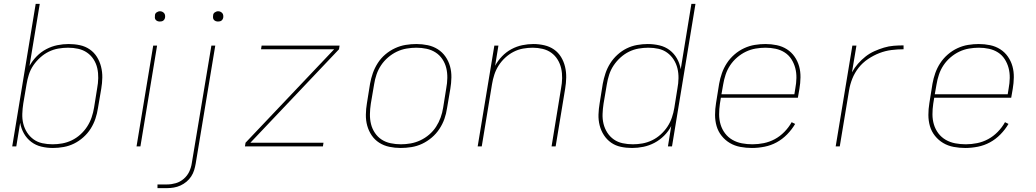

<svg xmlns="http://www.w3.org/2000/svg" viewBox="-20 -755 5340 990"><path d="M253 8Q222 8 193 1Q164 -6 141 -23.5Q118 -41 103.5 -66.5Q89 -92 84 -122L64 0H43L164 -735H185L132 -415Q147 -442 169 -464.5Q191 -487 218.5 -501.5Q246 -516 275.5 -522Q305 -528 334 -528Q364 -528 392 -522Q420 -516 442.5 -500.5Q465 -485 479.5 -462Q494 -439 501 -411.5Q508 -384 507.5 -355Q507 -326 502 -297L485 -197Q481 -170 472 -143Q463 -116 447.5 -91.5Q432 -67 409.5 -47Q387 -27 361.5 -14.5Q336 -2 308 3Q280 8 253 8ZM251 -11Q276 -11 301 -15.5Q326 -20 350 -31.5Q374 -43 394.5 -61.5Q415 -80 429.5 -102.5Q444 -125 452.5 -150Q461 -175 465 -200L481 -300Q486 -326 486.5 -352.5Q487 -379 481.5 -403.5Q476 -428 462.5 -449Q449 -470 428.5 -484Q408 -498 383 -503.5Q358 -509 331 -509Q306 -509 280.5 -504.5Q255 -500 231.5 -488.5Q208 -477 187.5 -458.5Q167 -440 152 -418Q137 -396 129 -371Q121 -346 117 -321L100 -221Q96 -195 95 -168.5Q94 -142 100 -117.5Q106 -93 119.5 -72Q133 -51 153 -36.5Q173 -22 198.5 -16.5Q224 -11 251 -11Z M684 0 770 -520H790L704 0ZM804 -644Q798 -644 792.5 -646Q787 -648 783 -652.5Q779 -657 778.5 -663.5Q778 -670 779 -676Q779 -681 781.5 -685Q784 -689 788 -691.5Q792 -694 796 -695.5Q800 -697 805 -697Q811 -697 816.5 -694.5Q822 -692 826 -687.5Q830 -683 831 -676.5Q832 -670 831 -664Q830 -659 827.5 -655Q825 -651 821.5 -648.5Q818 -646 813.5 -645Q809 -644 804 -644Z M792 215V196H842Q864 196 886.5 189.5Q909 183 927.5 167Q946 151 956 129.5Q966 108 969 86L1070 -520H1090L989 89Q986 106 981 122.5Q976 139 966 154.5Q956 170 941.5 182Q927 194 910.5 201.5Q894 209 876.5 212Q859 215 842 215ZM1104 -644Q1098 -644 1092.5 -646Q1087 -648 1083 -652.5Q1079 -657 1078.5 -663.5Q1078 -670 1079 -676Q1079 -681 1081.5 -685Q1084 -689 1088 -691.5Q1092 -694 1096 -695.5Q1100 -697 1105 -697Q1111 -697 1116.5 -694.5Q1122 -692 1126 -687.5Q1130 -683 1131 -676.5Q1132 -670 1131 -664Q1130 -659 1127.5 -655Q1125 -651 1121.5 -648.5Q1118 -646 1113.5 -645Q1109 -644 1104 -644Z M1243 0 1246 -19 1703 -501H1326L1329 -520H1731L1728 -501L1271 -19H1648L1645 0Z M2046 8Q2016 8 1987.5 2Q1959 -4 1935.5 -19Q1912 -34 1896.5 -57Q1881 -80 1873.5 -107Q1866 -134 1866.5 -164Q1867 -194 1872 -223L1888 -323Q1893 -351 1902.5 -378Q1912 -405 1928 -430Q1944 -455 1967 -474.5Q1990 -494 2017 -506.5Q2044 -519 2072 -523.5Q2100 -528 2127 -528Q2157 -528 2185.5 -522Q2214 -516 2237.5 -501Q2261 -486 2277 -463Q2293 -440 2300.5 -413Q2308 -386 2307.5 -356Q2307 -326 2302 -297L2285 -197Q2281 -169 2271.5 -142Q2262 -115 2245.5 -90Q2229 -65 2206 -45.5Q2183 -26 2156.5 -13.5Q2130 -1 2101.5 3.5Q2073 8 2046 8ZM2047 -11Q2072 -11 2097.5 -15.5Q2123 -20 2147.5 -31.5Q2172 -43 2193 -61Q2214 -79 2228.5 -101.5Q2243 -124 2252 -149Q2261 -174 2265 -200L2281 -300Q2286 -326 2286.5 -353Q2287 -380 2281 -404.5Q2275 -429 2261 -450Q2247 -471 2226 -484.5Q2205 -498 2179.5 -503.5Q2154 -509 2127 -509Q2102 -509 2076 -504.5Q2050 -500 2026 -488.5Q2002 -477 1981 -459Q1960 -441 1945 -418.5Q1930 -396 1921.5 -371Q1913 -346 1909 -320L1892 -220Q1888 -194 1887.5 -167Q1887 -140 1893 -115.5Q1899 -91 1913 -70Q1927 -49 1947.5 -35.5Q1968 -22 1994 -16.5Q2020 -11 2047 -11Z M2443 0 2529 -520H2550L2533 -416Q2547 -442 2568.5 -464.5Q2590 -487 2617 -501.5Q2644 -516 2673 -522Q2702 -528 2730 -528Q2759 -528 2787 -521.5Q2815 -515 2837 -499.5Q2859 -484 2873 -461Q2887 -438 2893.5 -411Q2900 -384 2899.5 -355Q2899 -326 2894 -297L2845 0H2824L2873 -300Q2878 -326 2878.5 -352Q2879 -378 2873.5 -402.5Q2868 -427 2855 -448Q2842 -469 2822.5 -483Q2803 -497 2778 -503Q2753 -509 2727 -509Q2703 -509 2677.5 -504.5Q2652 -500 2628.5 -488Q2605 -476 2585 -457.5Q2565 -439 2551 -417Q2537 -395 2529 -370.5Q2521 -346 2517 -321L2464 0Z M3239 8Q3209 8 3181 2Q3153 -4 3131 -19.5Q3109 -35 3094 -58Q3079 -81 3072 -108.5Q3065 -136 3066 -165Q3067 -194 3072 -223L3088 -323Q3093 -350 3102 -377Q3111 -404 3126.5 -428.5Q3142 -453 3164 -473Q3186 -493 3211.5 -505.5Q3237 -518 3265 -523Q3293 -528 3320 -528Q3351 -528 3380.5 -521Q3410 -514 3433 -496.5Q3456 -479 3470.5 -453.5Q3485 -428 3490 -398L3545 -735H3566L3445 0H3424L3441 -105Q3427 -78 3404.5 -55.5Q3382 -33 3354.5 -18.5Q3327 -4 3297.5 2Q3268 8 3239 8ZM3243 -11Q3268 -11 3293 -15.5Q3318 -20 3342 -31.5Q3366 -43 3386.5 -61.5Q3407 -80 3421.5 -102Q3436 -124 3444.5 -149Q3453 -174 3457 -199L3473 -299Q3478 -325 3478.5 -351.5Q3479 -378 3473 -402.5Q3467 -427 3453.5 -448Q3440 -469 3420 -483.5Q3400 -498 3375 -503.5Q3350 -509 3323 -509Q3298 -509 3272.5 -504.5Q3247 -500 3223.5 -488.5Q3200 -477 3179.5 -458.5Q3159 -440 3144 -417.5Q3129 -395 3121 -370Q3113 -345 3109 -320L3092 -220Q3088 -194 3087 -167.5Q3086 -141 3092 -116.5Q3098 -92 3111.5 -71Q3125 -50 3145 -36Q3165 -22 3190.5 -16.5Q3216 -11 3243 -11Z M3857 8Q3827 8 3797.5 2.5Q3768 -3 3743.5 -17.5Q3719 -32 3701 -54.5Q3683 -77 3675 -104.5Q3667 -132 3667 -162.5Q3667 -193 3672 -223L3688 -323Q3693 -351 3702.5 -378Q3712 -405 3728 -429.5Q3744 -454 3767 -474Q3790 -494 3817 -506.5Q3844 -519 3872 -523.5Q3900 -528 3927 -528Q3957 -528 3985.5 -522Q4014 -516 4037.5 -501Q4061 -486 4077 -463Q4093 -440 4100.5 -413Q4108 -386 4107.5 -356Q4107 -326 4102 -297L4094 -251H3697L3692 -220Q3688 -193 3688 -165.5Q3688 -138 3695.5 -113Q3703 -88 3718.5 -67.5Q3734 -47 3756.5 -34Q3779 -21 3805.5 -16Q3832 -11 3860 -11Q3889 -11 3918.5 -17Q3948 -23 3975 -37.5Q4002 -52 4024.5 -75Q4047 -98 4062 -125L4080 -116Q4063 -87 4038.5 -62Q4014 -37 3984.5 -21Q3955 -5 3922 1.5Q3889 8 3857 8ZM4076 -269 4081 -300Q4086 -326 4086.5 -353Q4087 -380 4080.5 -404.5Q4074 -429 4060.5 -450Q4047 -471 4026 -484.5Q4005 -498 3979.5 -503.5Q3954 -509 3927 -509Q3902 -509 3876 -504.5Q3850 -500 3826 -488.5Q3802 -477 3781 -459Q3760 -441 3745 -418.5Q3730 -396 3721.5 -370.5Q3713 -345 3709 -320L3700 -269Z M4289 0 4375 -520H4396L4373 -382Q4386 -406 4404 -426.5Q4422 -447 4443 -463.5Q4464 -480 4488.5 -491Q4513 -502 4538 -509.5Q4563 -517 4588.5 -519Q4614 -521 4639 -521V-501Q4608 -501 4576.5 -497Q4545 -493 4515 -481.5Q4485 -470 4456.5 -451Q4428 -432 4407.5 -406Q4387 -380 4375 -350Q4363 -320 4358 -289L4310 0Z M4957 8Q4927 8 4897.5 2.5Q4868 -3 4843.5 -17.5Q4819 -32 4801 -54.5Q4783 -77 4775 -104.5Q4767 -132 4767 -162.5Q4767 -193 4772 -223L4788 -323Q4793 -351 4802.5 -378Q4812 -405 4828 -429.5Q4844 -454 4867 -474Q4890 -494 4917 -506.5Q4944 -519 4972 -523.5Q5000 -528 5027 -528Q5057 -528 5085.5 -522Q5114 -516 5137.5 -501Q5161 -486 5177 -463Q5193 -440 5200.5 -413Q5208 -386 5207.5 -356Q5207 -326 5202 -297L5194 -251H4797L4792 -220Q4788 -193 4788 -165.5Q4788 -138 4795.5 -113Q4803 -88 4818.5 -67.5Q4834 -47 4856.5 -34Q4879 -21 4905.5 -16Q4932 -11 4960 -11Q4989 -11 5018.5 -17Q5048 -23 5075 -37.5Q5102 -52 5124.5 -75Q5147 -98 5162 -125L5180 -116Q5163 -87 5138.5 -62Q5114 -37 5084.5 -21Q5055 -5 5022 1.5Q4989 8 4957 8ZM5176 -269 5181 -300Q5186 -326 5186.5 -353Q5187 -380 5180.5 -404.5Q5174 -429 5160.5 -450Q5147 -471 5126 -484.5Q5105 -498 5079.5 -503.5Q5054 -509 5027 -509Q5002 -509 4976 -504.5Q4950 -500 4926 -488.5Q4902 -477 4881 -459Q4860 -441 4845 -418.5Q4830 -396 4821.5 -370.5Q4813 -345 4809 -320L4800 -269Z"/></svg>

Font: Iosevka Aile Thin
Style: Italic
Weight: 100
Italic angle: -9°
Designer: Belleve Invis
Foundry: Belleve Invis
Version: Version 31.1.0; ttfautohint (v1.8.4)